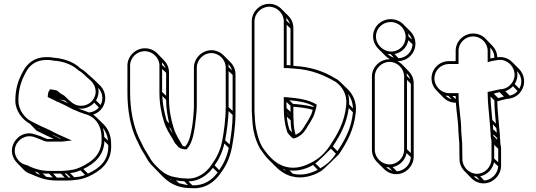

<svg xmlns="http://www.w3.org/2000/svg" viewBox="-20 -849 2798 1002"><path d="M211 -130H210C195 -138 177 -143 162 -148C106 -167 60 -130 47 -91C34 -54 48 -20 70 2L105 38C115 48 126 55 140 59C181 76 216 93 274 93H336C345 93 355 92 365 91C396 88 411 85 440 73C504 44 565 -2 560 -96C560 -140 546 -175 521 -200L485 -235C479 -241 473 -246 466 -251C485 -257 501 -268 512 -284C540 -323 532 -373 503 -402L467 -437C464 -440 462 -442 457 -446C437 -462 424 -479 397 -494C395 -495 393 -498 392 -499C363 -524 324 -539 279 -546H278C267 -546 246 -551 233 -551H221C161 -551 121 -518 100 -476C77 -435 60 -389 60 -324C60 -270 97 -224 136 -203L171 -167L222 -142C235 -136 248 -130 260 -124H226C223 -124 216 -128 211 -130ZM229 -343C238 -338 247 -333 257 -329L272 -322L277 -317L279 -319C308 -305 336 -292 363 -277C369 -274 376 -273 381 -270L397 -263L412 -258C418 -255 421 -254 426 -253C477 -240 510 -194 510 -131C515 -45 461 -5 399 24C372 36 358 38 328 41C318 42 309 43 301 43H239C197 43 165 33 137 21C128 14 117 13 110 10C75 0 46 -43 61 -86C72 -119 112 -149 158 -134C175 -128 192 -121 207 -115C213 -112 219 -110 226 -110H298C302 -110 307 -110 312 -111L355 -116L303 -139C275 -150 250 -166 220 -179C211 -183 201 -187 193 -191L143 -216C108 -234 76 -276 76 -324C76 -386 92 -430 114 -470C133 -508 167 -536 221 -536H233C243 -536 264 -531 277 -531C320 -525 356 -510 382 -488C385 -485 386 -484 389 -482C413 -469 425 -452 447 -434C476 -412 493 -367 465 -328C443 -297 396 -285 359 -311C345 -321 329 -336 315 -350C302 -357 290 -365 281 -374C279 -375 275 -378 266 -379C258 -381 250 -382 241 -383L232 -367V-366C230 -358 230 -352 229 -343ZM496 -288C483 -273 465 -264 445 -262C435 -266 428 -268 418 -272L403 -277L389 -283C420 -278 452 -291 472 -313ZM505 -301 481 -325C494 -346 497 -370 492 -391C514 -369 522 -332 505 -301ZM545 -92C548 -10 499 29 439 57L415 33C471 6 522 -36 525 -113ZM544 -115 524 -134C524 -151 521 -167 517 -181C531 -164 541 -142 544 -115ZM424 64C404 72 391 74 367 76L346 54C366 52 379 49 400 40ZM348 77C345 77 342 78 339 78L318 57C321 57 323 56 326 56ZM318 78H277L257 57H298ZM256 77C243 76 231 76 220 73L203 56C213 57 224 57 236 57ZM190 63C184 61 178 59 173 57L162 46C167 48 172 49 177 51ZM257 -143 254 -146C272 -137 290 -129 296 -126L297 -125H293C281 -131 270 -137 257 -143ZM187 -176 180 -180 178 -182 186 -178ZM319 -324C324 -319 329 -315 335 -310C321 -317 306 -324 291 -330C294 -329 296 -329 300 -328Z M1131 55C1159 18 1179 -23 1190 -78C1199 -125 1209 -196 1209 -252V-461C1209 -486 1199 -508 1182 -525L1146 -561C1130 -577 1107 -587 1083 -587C1034 -587 992 -545 992 -496V-290C992 -273 986 -204 983 -190C976 -147 968 -108 947 -85H944C941 -86 937 -86 934 -87C916 -118 897 -146 886 -182C873 -224 862 -276 862 -331V-472C862 -497 851 -519 835 -535L800 -571C783 -588 761 -597 736 -597C687 -597 645 -556 645 -507V-366C645 -275 660 -189 691 -124L718 -69C726 -56 738 -37 745 -24C759 3 775 16 795 37L830 73C867 109 909 133 980 133C1053 138 1102 98 1131 55ZM812 -507V-366C812 -309 822 -256 836 -213C849 -169 875 -138 893 -102C898 -97 904 -90 912 -81C916 -77 924 -74 931 -72L942 -70L953 -69C981 -97 990 -142 997 -188C1000 -204 1007 -271 1007 -290V-496C1007 -537 1042 -572 1083 -572C1124 -572 1158 -537 1158 -496V-287C1158 -233 1149 -162 1140 -116C1130 -63 1110 -25 1084 11C1059 50 1009 90 945 82C920 82 899 76 877 72C845 62 829 50 805 27C784 6 771 -7 759 -31C751 -45 739 -64 731 -77C723 -94 714 -112 705 -130C676 -192 659 -277 659 -366V-507C659 -548 694 -582 735 -582C776 -582 812 -548 812 -507ZM847 -469V-349L826 -369V-489ZM844 -493 826 -510C826 -515 826 -519 825 -524C834 -515 840 -505 844 -493ZM847 -328C847 -284 854 -242 863 -205L850 -219C839 -256 829 -301 827 -348ZM872 -176C875 -167 878 -159 881 -151C875 -162 868 -173 863 -185ZM1194 -458V-270L1173 -290V-478ZM1191 -482 1173 -499C1173 -504 1173 -509 1172 -514C1181 -505 1187 -494 1191 -482ZM1194 -249C1194 -200 1186 -140 1178 -95L1155 -117C1163 -159 1171 -218 1173 -269ZM1174 -77C1164 -30 1147 6 1124 39L1100 14C1123 -18 1140 -54 1151 -100ZM1116 51C1089 88 1046 121 984 118L963 98C1022 96 1064 63 1091 27ZM961 117C945 115 929 110 914 107L898 92C911 95 926 97 942 97ZM877 92C873 89 869 87 865 84C867 85 869 85 871 86Z M1461 -738V-494H1468C1485 -494 1498 -492 1515 -491C1607 -486 1672 -456 1733 -421C1766 -396 1792 -358 1787 -302C1779 -212 1741 -148 1701 -88C1678 -53 1649 -24 1611 -4C1573 17 1524 36 1470 21C1414 6 1377 -40 1348 -83C1330 -115 1323 -144 1315 -185C1313 -196 1312 -207 1311 -219L1309 -252C1308 -262 1308 -271 1308 -282V-738C1308 -779 1344 -814 1385 -814C1426 -814 1461 -779 1461 -738ZM1471 -342H1470H1461V-282C1461 -238 1467 -198 1477 -167C1478 -157 1486 -150 1489 -146C1495 -138 1502 -132 1510 -126C1519 -128 1527 -130 1534 -134L1552 -146C1574 -164 1585 -191 1599 -211C1607 -226 1619 -243 1624 -265C1629 -280 1630 -288 1633 -303C1591 -330 1531 -337 1471 -342ZM1511 -247V-292C1546 -289 1582 -285 1612 -276C1611 -274 1611 -271 1610 -269C1606 -250 1596 -237 1587 -219C1572 -198 1562 -173 1544 -158L1526 -147C1525 -147 1524 -145 1523 -145C1516 -168 1512 -194 1512 -224C1511 -232 1511 -240 1511 -247ZM1496 -244V-243L1476 -262V-263ZM1496 -265 1475 -285V-317L1496 -297ZM1497 -221C1497 -197 1500 -176 1504 -158L1491 -172C1484 -192 1479 -214 1477 -240ZM1496 -700V-508C1490 -509 1483 -509 1476 -509V-720ZM1493 -724 1475 -741C1475 -746 1475 -751 1474 -756C1483 -747 1489 -736 1493 -724ZM1822 -263C1814 -178 1779 -117 1741 -60L1717 -85C1754 -141 1789 -202 1800 -285ZM1822 -283 1802 -304C1803 -324 1801 -343 1796 -359C1811 -339 1821 -314 1822 -283ZM1733 -47C1714 -16 1684 11 1652 29L1626 4C1646 -12 1691 -56 1707 -73ZM1638 37C1602 56 1555 70 1507 57L1491 40C1537 46 1581 31 1614 12ZM1472 43C1466 40 1461 36 1455 32L1464 35ZM1759 -418C1753 -424 1748 -428 1742 -433C1739 -435 1725 -442 1723 -444C1666 -478 1600 -500 1516 -505C1514 -505 1513 -506 1511 -506V-703C1511 -728 1501 -750 1484 -767L1448 -803C1432 -819 1410 -829 1385 -829C1335 -829 1294 -787 1294 -738V-282C1294 -271 1294 -261 1295 -251L1297 -219C1300 -162 1314 -116 1336 -75C1350 -55 1364 -34 1383 -15L1419 21C1441 43 1468 62 1501 71C1559 87 1615 68 1654 45C1668 37 1749 -44 1749 -44C1789 -104 1828 -171 1837 -265C1842 -317 1822 -356 1795 -383ZM1490 -326C1537 -322 1584 -314 1617 -295C1617 -293 1616 -293 1616 -291C1583 -300 1544 -304 1509 -307Z M1927 -659C1927 -634 1938 -611 1955 -594L1991 -558C1998 -551 2006 -545 2015 -540H2013C1963 -540 1921 -499 1921 -450V-67C1921 -42 1932 -19 1949 -2L1984 33C2000 49 2023 60 2048 60C2098 60 2139 17 2139 -32V-415C2139 -440 2128 -462 2112 -478L2077 -514C2070 -521 2062 -526 2054 -530H2057C2107 -530 2148 -571 2148 -621C2148 -647 2137 -670 2120 -687L2085 -722C2068 -739 2045 -749 2019 -749C1969 -749 1927 -710 1927 -659ZM2089 -450V-67C2089 -26 2054 9 2013 9C1972 9 1936 -26 1936 -67V-450C1936 -491 1972 -526 2013 -526C2054 -526 2089 -491 2089 -450ZM2124 -412V-50L2104 -70V-432ZM2121 -436 2103 -453C2103 -458 2103 -462 2102 -467C2111 -458 2117 -448 2121 -436ZM2124 -29C2122 10 2090 43 2051 45L2029 23C2066 16 2095 -14 2102 -50ZM2027 42C2015 38 2004 32 1995 23C2000 24 2004 24 2009 24ZM2133 -618C2131 -578 2100 -547 2060 -545L2039 -567C2076 -574 2104 -602 2111 -639ZM2130 -642 2112 -659C2112 -665 2111 -670 2110 -675C2119 -666 2126 -655 2130 -642ZM2036 -548C2023 -552 2011 -559 2002 -568C2007 -567 2013 -566 2019 -566ZM2097 -656C2097 -614 2064 -580 2022 -580C1979 -580 1942 -616 1942 -659C1942 -701 1977 -734 2019 -734C2062 -734 2097 -699 2097 -656Z M2525 -584V-524L2534 -527C2545 -530 2556 -533 2567 -534L2579 -536C2640 -545 2693 -471 2650 -414C2637 -397 2621 -387 2601 -384L2589 -383C2573 -380 2554 -375 2541 -372C2536 -372 2530 -370 2525 -369V-363C2525 -311 2532 -267 2535 -219C2536 -202 2539 -186 2539 -172V-167C2540 -159 2541 -149 2541 -137V-136C2543 -127 2544 -118 2545 -111V-19C2545 22 2510 58 2469 58C2428 58 2393 22 2393 -19L2392 -100C2392 -114 2389 -128 2389 -140V-142C2388 -151 2387 -159 2387 -167C2387 -230 2373 -290 2373 -356V-363H2323C2282 -363 2247 -399 2247 -440C2247 -481 2281 -515 2323 -515H2373V-584C2373 -625 2408 -659 2449 -659C2490 -659 2525 -625 2525 -584ZM2372 -167C2372 -166 2374 -140 2374 -140C2374 -125 2377 -111 2377 -100L2378 -19C2378 6 2388 28 2405 45L2440 81C2457 98 2479 108 2504 108C2553 108 2595 65 2595 16V-76C2594 -84 2593 -92 2591 -102C2591 -112 2590 -124 2589 -133V-137C2589 -153 2586 -169 2585 -185C2582 -232 2576 -272 2575 -321H2577H2578C2594 -325 2609 -330 2626 -333L2638 -334C2662 -339 2682 -349 2697 -370C2727 -410 2718 -460 2688 -490L2653 -525C2634 -544 2606 -555 2575 -550C2575 -574 2564 -596 2548 -612L2513 -648C2496 -665 2474 -674 2449 -674C2399 -674 2358 -633 2358 -584V-530H2323C2273 -530 2232 -490 2232 -440C2232 -415 2242 -393 2259 -376L2294 -340C2311 -323 2333 -313 2358 -313H2359C2362 -265 2372 -213 2372 -167ZM2681 -374C2670 -361 2656 -353 2640 -350L2617 -373C2632 -378 2646 -387 2657 -399ZM2690 -386 2666 -411C2680 -433 2683 -456 2678 -478C2701 -455 2709 -418 2690 -386ZM2610 -345C2599 -342 2589 -339 2580 -337L2557 -360C2567 -363 2576 -366 2587 -368ZM2560 -325C2560 -282 2565 -243 2568 -204L2549 -223C2546 -265 2541 -302 2540 -345ZM2570 -181C2571 -172 2572 -163 2573 -156L2553 -175C2553 -183 2553 -192 2552 -200ZM2576 -98 2577 -97 2559 -114V-115ZM2575 -120 2555 -140V-148L2574 -129C2574 -126 2575 -123 2575 -120ZM2580 -73V-2L2559 -22V-93ZM2580 19C2578 57 2545 91 2507 93L2486 71C2522 64 2551 34 2558 -2ZM2483 90C2471 86 2461 80 2452 71C2457 72 2461 72 2466 72ZM2337 -331C2325 -335 2314 -341 2305 -350C2310 -349 2315 -349 2320 -349ZM2560 -548C2553 -547 2547 -546 2539 -544V-584C2539 -590 2539 -595 2538 -601C2552 -587 2560 -569 2560 -549ZM2341 -348H2358V-331Z"/></svg>

Font: Blanket
Style: Ugh
Weight: 900
Foundry: Cannot Into Space Fonts
Version: Version 0.9